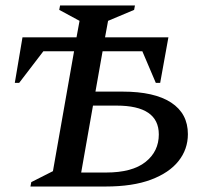

<svg xmlns="http://www.w3.org/2000/svg" viewBox="-20 -680 764 700"><path d="M138 -493 50 -378H34L62 -544H259L270 -604L196 -644L199 -660H472L469 -644L374 -604L363 -544H594L564 -378H548L499 -493H354L328 -346H427Q543 -346 604 -306Q665 -266 665 -191Q665 -136 631 -93Q597 -50 530.5 -25Q464 0 365 0H91L94 -16L173 -56L250 -493ZM276 -51H367Q462 -51 510.5 -89.5Q559 -128 559 -190Q559 -295 405 -295H319Z"/></svg>

Font: Spectral Medium
Style: Italic
Weight: 500
Italic angle: -10°
Designer: Jean-Baptiste Levee
Foundry: Production Type
Version: Version 2.001